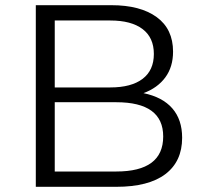

<svg xmlns="http://www.w3.org/2000/svg" viewBox="-20 -720 789 740"><path d="M682 -189Q682 -98 617.5 -49Q553 0 428 0H118V-700H409Q521 -700 584 -654Q647 -608 647 -521Q647 -462 617 -421.5Q587 -381 533 -361Q606 -346 644 -302.5Q682 -259 682 -189ZM191 -383H405Q486 -383 529.5 -416Q573 -449 573 -512Q573 -575 529.5 -608Q486 -641 405 -641H191ZM609 -194Q609 -326 428 -326H191V-59H428Q609 -59 609 -194Z"/></svg>

Font: Montserrat-Regular
Style: Regular
Weight: 400
Version: Version 7.200